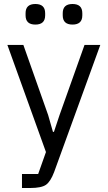

<svg xmlns="http://www.w3.org/2000/svg" viewBox="-20 -741 539 961"><path d="M108 -664V-675Q108 -721 157 -721Q206 -721 206 -675V-664Q206 -618 157 -618Q108 -618 108 -664ZM294 -664V-675Q294 -721 343 -721Q392 -721 392 -675V-664Q392 -618 343 -618Q294 -618 294 -664ZM278 -165 403 -516H482L251 120Q233 168 210 184Q187 200 131 200H90V130H171L210 20L17 -516H97L221 -165L245 -81H250Z"/></svg>

Font: Aneliza
Style: Regular
Weight: 400
Designer: Mike Abbink, Paul van der Laan, Pieter van Rosmalen
Foundry: Bold Monday
Version: Version 3.0